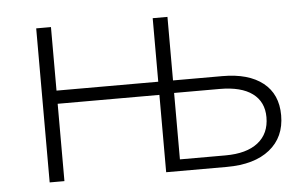

<svg xmlns="http://www.w3.org/2000/svg" viewBox="-41 -538 933 596"><g transform="rotate(-5 425.5 -240.0)"><path d="M825 -145Q825 -77 777 -38.5Q729 0 643 0H454V-241H137V0H91V-480H137V-282H454V-480H500V-282H654Q735 -282 780 -246.5Q825 -211 825 -145ZM779 -143Q779 -191 744 -217Q709 -243 642 -243H500V-36H642Q708 -36 743.5 -64Q779 -92 779 -143Z"/></g></svg>

Font: Montserrat Ace
Style: Light
Weight: 300
Designer: Julieta Ulanovsky
Foundry: Julieta Ulanovsky
Version: Version 1